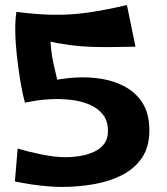

<svg xmlns="http://www.w3.org/2000/svg" viewBox="-20 -727 661 761"><path d="M223 14Q202 14 171 11.5Q140 9 105.5 4Q71 -1 39 -8L50 -138Q94 -125 146.5 -114.5Q199 -104 238 -104Q269 -104 298.5 -109Q328 -114 353 -125.5Q378 -137 393 -157Q408 -177 408 -207Q408 -248 387.5 -273.5Q367 -299 333.5 -313Q300 -327 259 -331.5Q218 -336 175.5 -333.5Q133 -331 95 -323L169 -403Q221 -416 277 -419.5Q333 -423 385.5 -414Q438 -405 480.5 -380.5Q523 -356 547.5 -314.5Q572 -273 572 -210Q572 -145 543 -102Q514 -59 464.5 -33.5Q415 -8 352.5 3Q290 14 223 14ZM79 -320Q68 -360 60 -409.5Q52 -459 46.5 -509.5Q41 -560 40.5 -604.5Q40 -649 45 -680L179 -659Q178 -618 179 -586.5Q180 -555 183 -529Q186 -503 191.5 -477Q197 -451 204.5 -421Q212 -391 221 -351ZM517 -542Q464 -541 420.5 -540.5Q377 -540 337.5 -541.5Q298 -543 256 -548.5Q214 -554 163 -565.5Q112 -577 45 -596V-680Q120 -670 188 -668.5Q256 -667 327 -677Q398 -687 483 -707Z"/></svg>

Font: Marhey Light Medium
Style: Regular
Weight: 500
Version: Version 1.000